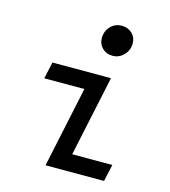

<svg xmlns="http://www.w3.org/2000/svg" viewBox="-108 -809 796 897"><g transform="rotate(15 290.0 -361.0)"><path d="M195 0 278 -391H84L102 -472H385L302 -82H496L478 0ZM364 -575Q334 -575 314.5 -594.5Q295 -614 295 -642Q295 -676 317 -699Q339 -722 371 -722Q401 -722 421 -703Q441 -684 441 -655Q441 -622 418.5 -598.5Q396 -575 364 -575Z"/></g></svg>

Font: Sometype Mono Medium
Style: Italic
Weight: 500
Italic angle: -12°
Monospace: yes
Designer: Ryoichi Tsunekawa
Foundry: Dharma Type
Version: Version 1.000; ttfautohint (v1.8.3)